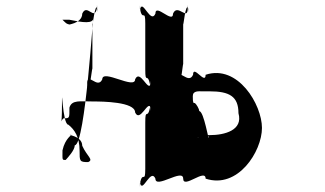

<svg xmlns="http://www.w3.org/2000/svg" viewBox="-20 -711 1218 719"><path d="M739 -369H765C839 -369 873 -350 873 -287C891 -223 821 -205 765 -205H746C756 -205 720 -201 716 -196C734 -196 717 -194 717 -194C741 -198 762 -209 762 -197C762 -176 744 -295 726 -295C726 -304 715 -321 710 -325C704 -325 702 -324 702 -351C702 -372 724 -369 739 -369ZM330 -331C362 -331 486 -330 486 -290C504 -250 535 -338 544 -308C544 -268 542 -349 542 -309C532 -260 524 -310 524 -252V-79C524 -21 514 -74 504 -24C504 16 506 -62 506 -22C515 9 545 -82 562 -42C562 -2 666 -82 666 -42C666 -2 750 -82 750 -42C871 -2 961 -144 961 -232C961 -319 871 -471 750 -431C750 -391 703 -471 703 -431C685 -391 646 -464 646 -413C646 -373 648 -451 648 -411C658 -380 666 -490 666 -468V-623C666 -601 675 -708 685 -678C685 -638 683 -720 683 -680C683 -630 645 -700 628 -660C628 -620 562 -700 562 -660C545 -620 515 -711 506 -680C506 -640 504 -718 504 -678C514 -628 524 -681 524 -623V-451C524 -393 532 -443 542 -394C542 -354 544 -436 544 -396C535 -366 504 -454 486 -414C486 -374 363 -454 363 -414C345 -374 306 -447 306 -396C306 -356 307 -434 307 -394C317 -363 326 -473 326 -451V-623C326 -601 336 -708 345 -678C345 -638 343 -720 343 -680C333 -631 306 -700 288 -660C288 -620 223 -619 246 -619C228 -619 224 -628 214 -637H240C289 -627 330 -620 330 -645C330 -687 300 -167 260 -167C260 -149 235 -122 226 -112C212 -112 214 -111 214 -148C224 -194 251 -206 246 -206C223 -206 288 -205 288 -165C306 -125 332 -113 310 -104C278 -104 278 -107 278 -147C278 -198 259 -226 236 -244C213 -244 212 -414 212 -314C212 -232 205 -259 218 -268C241 -268 240 -268 240 -308C249 -338 280 -331 330 -331Z"/></svg>

Font: Hussar Przerywany
Style: Regular
Weight: 400
Foundry: Cannot Into Space Fonts
Version: Version 0.982